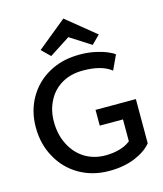

<svg xmlns="http://www.w3.org/2000/svg" viewBox="-141 -1095 1027 1208"><g transform="rotate(-15 372.0 -490.5)"><path d="M225.6 -40Q139.6 -89.8 91.8 -177.7Q43 -264.6 43 -374Q43 -480.5 91.8 -565.4Q140.6 -650.4 227.5 -698.2Q305.7 -741.2 400.4 -745.1Q412.1 -746.1 423.8 -746.1Q483.4 -746.1 530.3 -735.4Q578.1 -724.6 608.4 -710.9Q637.7 -698.2 649.4 -688.5Q634.8 -656.2 605.5 -593.8Q543 -643.6 421.9 -643.6Q341.8 -643.6 283.2 -609.4Q223.6 -574.2 193.4 -513.7Q162.1 -454.1 162.1 -379.9Q162.1 -295.9 195.3 -230.5Q228.5 -164.1 288.1 -127Q347.7 -90.8 422.9 -90.8Q469.7 -90.8 512.7 -102.5Q555.7 -114.3 585.9 -138.7Q585.9 -186.5 585.9 -281.2Q547.9 -281.2 434.6 -281.2Q434.6 -306.6 434.6 -383.8Q501 -383.8 697.3 -383.8Q697.3 -311.5 697.3 -95.7Q661.1 -50.8 588.9 -20.5Q515.6 9.8 420.9 9.8Q311.5 9.8 225.6 -40ZM198.2 -836.9Q245.1 -876 387.7 -991.2Q435.5 -952.1 577.1 -836.9Q563.5 -823.2 523.4 -783.2Q489.3 -804.7 387.7 -870.1Q354.5 -848.6 252.9 -783.2Q239.3 -796.9 198.2 -836.9Z"/></g></svg>

Font: Alata=Ham
Style: Regular
Weight: 400
Designer: Spyros Zevelakis, Eben Sorkin
Version: Version 1.004